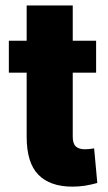

<svg xmlns="http://www.w3.org/2000/svg" viewBox="-20 -679 400 710"><path d="M248 11.2Q165 11.2 121.8 -33Q78.6 -77.1 78.6 -172.9V-410.2H12.7V-528.3H78.6V-658.7H249V-528.3H335.4V-410.2H249V-173.3Q249 -147.5 260.7 -137.2Q272.5 -127 293 -127Q301.8 -127 310.5 -127.9Q319.3 -128.9 328.1 -130.4L339.8 -2.4Q317.4 3.9 294.7 7.6Q272 11.2 248 11.2Z"/></svg>

Font: Roboto Slab LO Black
Style: Regular
Weight: 900
Designer: Google
Version: Version 2.000